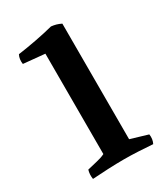

<svg xmlns="http://www.w3.org/2000/svg" viewBox="-137 -575 563 646"><g transform="rotate(-30 145.0 -252.5)"><path d="M204 -50 271 -30Q274 -11 266 5Q239 3 210.5 1.5Q182 0 154 0Q126 0 93 1.5Q60 3 32 5Q29 -14 34 -30Q53 -35 71.5 -39Q90 -43 104 -50V-440L21 -448Q18 -468 26 -483Q62 -488 98.5 -495Q135 -502 166 -510Q176 -509 185 -506.5Q194 -504 204 -499Z"/></g></svg>

Font: Alike
Style: Regular
Weight: 400
Designer: Sveta Sebyakina
Foundry: Cyreal (www.cyreal.org)
Version: Version 1.301; ttfautohint (v1.8.4.7-5d5b)